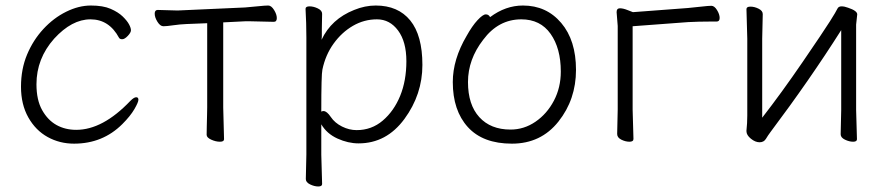

<svg xmlns="http://www.w3.org/2000/svg" viewBox="-20 -504 3212 695"><path d="M473 -152Q481 -152 481 -143Q481 -134 466.5 -109Q452 -84 423 -55Q352 16 248 16Q196 16 152.5 -8Q109 -32 82.5 -79Q56 -126 56 -190Q56 -254 78 -306.5Q100 -359 137 -399Q174 -439 219.5 -461.5Q265 -484 309 -484Q353 -484 380.5 -472Q408 -460 424 -444.5Q440 -429 447 -416Q454 -403 454 -394.5Q454 -386 442.5 -374Q431 -362 422.5 -362Q414 -362 411 -367Q375 -434 307.5 -434Q240 -434 176 -364Q112 -292 112 -199Q112 -142 132.5 -105.5Q153 -69 184.5 -51.5Q216 -34 256 -34Q352 -34 452 -139Q465 -152 473 -152Z M788 -115 791 0Q791 9 776 9Q761 9 744.5 1.5Q728 -6 728 -16Q728 -26 728.5 -46.5Q729 -67 729.5 -87.5Q730 -108 730 -115V-420L655 -417Q631 -416 607 -412.5Q583 -409 571.5 -409Q560 -409 550 -425Q540 -441 540 -454.5Q540 -468 551 -468L623 -466L867 -477Q892 -479 916 -481.5Q940 -484 951 -484Q962 -484 972 -468Q982 -452 982 -438.5Q982 -425 971 -425Q971 -425 885 -427H868L788 -423Z M1087 144 1089 55V-368Q1089 -421 1086 -472Q1086 -481 1100.5 -481Q1115 -481 1130.5 -473.5Q1146 -466 1146 -454Q1146 -454 1145 -401Q1145 -401 1145 -372L1144 -360Q1179 -435 1262 -468Q1301 -484 1340 -484Q1421 -484 1465 -430Q1509 -376 1509 -269Q1509 -162 1444 -73.5Q1379 15 1278 15Q1240 15 1201.5 -2.5Q1163 -20 1143 -54V56L1146 162Q1146 171 1132 171Q1118 171 1102.5 163.5Q1087 156 1087 144ZM1143 -100Q1147 -102 1151 -102Q1163 -102 1177.5 -80.5Q1192 -59 1218 -46Q1244 -33 1271 -33Q1325 -33 1365.5 -67.5Q1406 -102 1428.5 -157Q1451 -212 1451 -282.5Q1451 -353 1421 -393.5Q1391 -434 1344.5 -434Q1298 -434 1257.5 -410.5Q1217 -387 1187.5 -346Q1158 -305 1147 -252Q1143 -235 1143 -100Z M1754 -442Q1810 -484 1873 -484Q1958 -484 2011.5 -421Q2065 -358 2065 -251Q2065 -144 2001.5 -64Q1938 16 1833 16Q1728 16 1673.5 -44Q1619 -104 1619 -207Q1619 -289 1669 -374Q1689 -410 1708.5 -431Q1728 -452 1738.5 -452Q1749 -452 1754 -442ZM1828 -35Q1877 -35 1918.5 -63.5Q1960 -92 1985 -139.5Q2010 -187 2010 -245Q2010 -329 1973 -381.5Q1936 -434 1867 -434Q1784 -434 1729 -360Q1674 -289 1674 -207Q1674 -125 1715 -80Q1756 -35 1828 -35Z M2214 -19 2216 -108V-410L2212 -460Q2212 -474 2224 -474Q2236 -474 2253 -467L2271 -460L2470 -475Q2493 -477 2518.5 -480Q2544 -483 2555 -483Q2566 -483 2575.5 -467.5Q2585 -452 2585 -439Q2585 -426 2574 -426H2551Q2509 -426 2471 -424L2270 -409V-107L2273 -1Q2273 9 2258.5 9Q2244 9 2229 1.5Q2214 -6 2214 -19Z M3023 -18 3025 -106V-395Q2911 -215 2769 -26Q2760 -14 2752.5 -1.5Q2745 11 2729.5 11Q2714 11 2698 -2Q2682 -15 2682 -29V-31Q2685 -58 2685 -86V-364L2682 -471Q2682 -480 2696.5 -480Q2711 -480 2726 -472.5Q2741 -465 2741 -453L2739 -364V-78Q2809 -168 2885 -279Q2961 -390 2984 -426.5Q3007 -463 3011 -472Q3015 -481 3026 -481Q3037 -481 3050 -476Q3083 -465 3083 -452L3079 -415V-106L3082 0Q3082 9 3068 9Q3054 9 3038.5 1.5Q3023 -6 3023 -18Z"/></svg>

Font: LXGW WenKai Light
Style: Regular
Weight: 300
Designer: LXGW / Fontworks Inc.
Foundry: LXGW / Fontworks Inc.
Version: Version 1.501; October 10, 2024